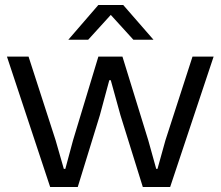

<svg xmlns="http://www.w3.org/2000/svg" viewBox="-20 -753 891 773"><path d="M182 0 8 -525H95L204 -188L237 -73H243L274 -188L376 -525H473L577 -188L609 -73H614L646 -188L755 -525H840L665 0H555L465 -289L426 -430H420L382 -289L293 0ZM255 -593 376 -733H476L598 -593H517L426 -693L335 -593Z"/></svg>

Font: Mona Sans Expanded
Style: Regular
Weight: 400
Width: 7
Designer: Deni Anggara
Foundry: GitHub
Version: Version 2.000